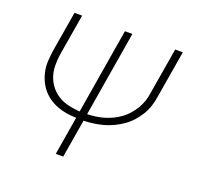

<svg xmlns="http://www.w3.org/2000/svg" viewBox="-127 -660 1054 1016"><g transform="rotate(20 400.0 -152.5)"><path d="M287 215 323 -1Q294 -2 266.5 -6.5Q239 -11 213.5 -21Q188 -31 166 -46.5Q144 -62 127.5 -82.5Q111 -103 100 -128Q89 -153 84 -180.5Q79 -208 81 -236.5Q83 -265 87 -294L125 -520H168L129 -288Q124 -255 124.5 -223Q125 -191 135 -162Q145 -133 164 -109.5Q183 -86 209 -70.5Q235 -55 266 -48Q297 -41 329 -39L409 -520H451L371 -39Q394 -40 417.5 -43Q441 -46 464.5 -53Q488 -60 510 -70.5Q532 -81 552 -95.5Q572 -110 588.5 -129Q605 -148 617.5 -169Q630 -190 637.5 -212.5Q645 -235 648 -258L692 -520H735L690 -252Q686 -225 677.5 -198.5Q669 -172 654 -147.5Q639 -123 619.5 -101.5Q600 -80 576 -63.5Q552 -47 526.5 -35Q501 -23 473.5 -15.5Q446 -8 419 -4.5Q392 -1 365 0L329 215Z"/></g></svg>

Font: Iosevka Aile Extralight
Style: Italic
Weight: 200
Italic angle: -9°
Designer: Belleve Invis
Foundry: Belleve Invis
Version: Version 31.1.0; ttfautohint (v1.8.4)